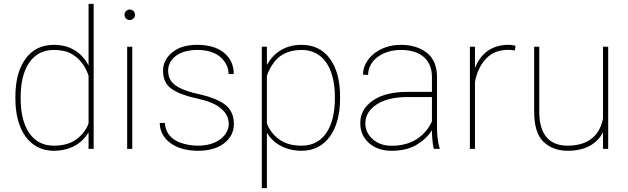

<svg xmlns="http://www.w3.org/2000/svg" viewBox="-20 -770 3248 993"><path d="M59.6 -259.3C59.6 -98.1 132.8 9.8 257.8 9.8C345.2 9.8 405.3 -30.3 438 -85V0H464.4V-750H438V-431.2C404.8 -495.1 346.2 -538.1 258.8 -538.1C195.8 -538.1 147 -514.2 112.3 -466.3C77.1 -418.5 59.6 -353 59.6 -269.5ZM86.9 -269.5C86.9 -409.7 142.1 -511.7 258.3 -511.7C295.9 -511.7 326.7 -504.9 350.6 -491.2C398.4 -463.9 424.3 -419.4 438 -378.4V-131.3C425.8 -98.6 404.8 -71.3 375 -49.3C345.2 -27.3 305.7 -16.6 257.3 -16.6C142.1 -16.6 86.9 -119.1 86.9 -259.3Z M624 -693.4C624 -678.2 635.7 -666.5 650.9 -666.5C666 -666.5 678.2 -678.2 678.2 -693.4C678.2 -708.5 666 -720.7 650.9 -720.7C635.7 -720.7 624 -708.5 624 -693.4ZM637.7 -528.3V0H664.1V-528.3Z M1163.1 -129.4C1163.1 -74.2 1108.4 -16.6 1003.9 -16.6C978.5 -16.6 953.1 -20 927.7 -27.3C876.5 -41 836.9 -73.7 832.5 -134.3H806.2C806.2 -57.1 876 9.8 1003.9 9.8C1061 9.8 1106 -3.4 1139.6 -29.3C1172.9 -55.2 1189.5 -88.4 1189.5 -128.9C1189.5 -170.4 1175.3 -203.1 1147 -226.6C1118.7 -249.5 1072.8 -268.6 1009.8 -282.7C964.4 -293 930.2 -304.2 907.2 -316.4C861.3 -340.3 849.6 -370.1 849.6 -405.8C849.6 -455.1 893.6 -511.7 1000 -511.7C1052.2 -511.7 1092.8 -499 1120.6 -474.1C1148.4 -449.2 1162.1 -419.9 1162.1 -387.2H1189C1189 -432.1 1172.4 -468.8 1139.2 -496.6C1105.5 -524.4 1059.1 -538.1 1000 -538.1C944.8 -538.1 901.9 -524.9 870.6 -499C838.9 -473.1 823.2 -441.4 823.2 -404.8C823.2 -361.3 838.4 -329.6 868.7 -309.6C898.4 -289.1 942.9 -272.5 1002 -259.8C1045.4 -250.5 1079.1 -238.3 1102.1 -224.1C1148.4 -195.3 1163.1 -161.1 1163.1 -129.4Z M1738.8 -269.5C1738.8 -353 1721.2 -418.5 1686.5 -466.3C1651.4 -514.2 1602.5 -538.1 1539.6 -538.1C1454.1 -538.1 1395 -496.6 1360.4 -434.1V-528.3H1334V203.1H1360.4V-82.5C1393.6 -29.3 1454.6 9.8 1540.5 9.8C1665.5 9.8 1738.8 -98.1 1738.8 -259.3ZM1711.9 -259.3C1711.9 -119.1 1656.2 -16.6 1541 -16.6C1492.7 -16.6 1453.6 -27.3 1423.8 -49.3C1394 -71.3 1372.6 -98.6 1360.4 -131.3V-378.4C1367.2 -398.9 1377.4 -419.4 1391.6 -439.9C1418.9 -481 1465.3 -511.7 1540 -511.7C1656.2 -511.7 1711.9 -409.7 1711.9 -269.5Z M2253.9 0V-4.4C2245.6 -25.9 2240.2 -68.8 2240.2 -106.4V-371.1C2240.2 -426.8 2222.7 -468.8 2188 -496.6C2152.8 -524.4 2107.9 -538.1 2052.7 -538.1C1940.4 -538.1 1857.4 -465.3 1857.4 -383.8L1883.8 -382.8C1883.8 -456.1 1957 -511.7 2052.7 -511.7C2155.8 -511.7 2213.9 -460 2213.9 -372.1V-294.9H2087.4C2010.7 -294.9 1951.2 -279.8 1908.2 -250C1864.7 -219.7 1843.3 -181.2 1843.3 -133.8C1843.3 -91.8 1857.9 -57.6 1887.7 -30.8C1917.5 -3.9 1956.5 9.8 2005.9 9.8C2058.1 9.8 2101.6 -1 2136.2 -22C2170.4 -43 2196.3 -67.9 2213.9 -96.7C2213.9 -64 2217.3 -25.4 2223.6 0ZM2005.9 -16.1C1965.8 -16.1 1933.1 -27.3 1907.7 -50.3C1882.3 -72.8 1869.6 -100.1 1869.6 -131.8C1869.6 -171.9 1889.2 -204.6 1928.2 -230C1967.3 -255.4 2021 -268.1 2088.9 -268.1H2213.9V-142.6C2178.7 -64.9 2107.9 -16.1 2005.9 -16.1Z M2646 -532.7C2637.7 -536.1 2625 -538.1 2608.9 -538.1C2522.5 -538.1 2465.8 -492.2 2436.5 -418.5V-528.3H2410.2V0H2436.5V-345.7C2444.8 -393.1 2463.4 -433.1 2492.2 -464.8C2521 -496.6 2559.6 -512.2 2608.9 -512.2C2621.1 -512.2 2632.8 -510.7 2643.1 -509.3Z M3125.5 0V-528.3H3098.6V-156.7C3084 -80.6 3033.7 -16.6 2915.5 -16.6C2831.5 -16.6 2769 -62.5 2769 -191.9V-528.3H2742.7V-192.9C2742.7 -119.1 2758.8 -67.4 2791 -36.6C2822.8 -5.9 2864.7 9.8 2916.5 9.8C3008.3 9.8 3067.4 -26.9 3098.6 -85.4V0Z"/></svg>

Font: Vazirmatn Thin
Style: Regular
Weight: 100
Designer: Saber Rastikerdar
Foundry: Saber Rastikerdar
Version: Version 33.003